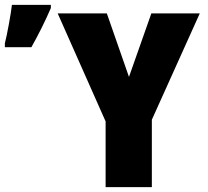

<svg xmlns="http://www.w3.org/2000/svg" viewBox="-48 -769 855 789"><path d="M574 -714H773L576 -277V0H386V-270L189 -714H391L482 -453ZM-28 -591Q-21 -618 -11.5 -670Q-2 -722 1 -749H161V-736Q126 -655 81 -575H-28Z"/></svg>

Font: Noto Sans Display Black Narrow
Style: Regular
Weight: 900
Width: 4
Designer: Monotype Design team
Foundry: Monotype Imaging Inc.
Version: Version 1.000